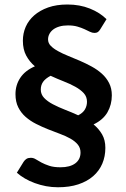

<svg xmlns="http://www.w3.org/2000/svg" viewBox="-20 -750 545 831"><path d="M413.5 -622.5Q408.5 -614.5 403 -611Q397.5 -607.5 389 -607.5Q379.5 -607.5 369.2 -612.5Q359 -617.5 345.5 -623.8Q332 -630 314.8 -635Q297.5 -640 274 -640Q253 -640 237 -635.2Q221 -630.5 210.2 -622.2Q199.5 -614 193.8 -603Q188 -592 188 -579.5Q188 -563.5 199.8 -551.5Q211.5 -539.5 231 -528.8Q250.5 -518 275.2 -508Q300 -498 326 -486.8Q352 -475.5 376.8 -462Q401.5 -448.5 421 -431Q440.5 -413.5 452.2 -390.5Q464 -367.5 464 -337.5Q464 -297 445.2 -264.2Q426.5 -231.5 385 -211.5Q407.5 -193 421.8 -168.5Q436 -144 436 -110Q436 -73 422.8 -41.8Q409.5 -10.5 383.5 12.2Q357.5 35 319.2 47.8Q281 60.5 231 60.5Q204.5 60.5 179.2 55.8Q154 51 130.8 42.5Q107.5 34 87.8 22.5Q68 11 53 -2.5L82 -49.5Q87.5 -58 94.8 -62.5Q102 -67 113.5 -67Q125 -67 135.2 -60.5Q145.5 -54 159.5 -46.5Q173.5 -39 193 -32.5Q212.5 -26 242 -26Q283 -26 305.8 -43Q328.5 -60 328.5 -90Q328.5 -110 316.5 -124.5Q304.5 -139 284.5 -150.2Q264.5 -161.5 239.2 -170.8Q214 -180 187.8 -190.5Q161.5 -201 136.2 -213.8Q111 -226.5 91 -244Q71 -261.5 59 -285.5Q47 -309.5 47 -342.5Q47 -382 67.8 -413.2Q88.5 -444.5 131 -463Q108 -482.5 93.5 -509.2Q79 -536 79 -574Q79 -605.5 91.2 -633.8Q103.5 -662 128 -683.5Q152.5 -705 188.5 -717.8Q224.5 -730.5 272 -730.5Q325 -730.5 368.8 -713Q412.5 -695.5 441 -667ZM156.5 -362.5Q156.5 -341.5 171 -326.2Q185.5 -311 208.8 -298.8Q232 -286.5 261 -275.2Q290 -264 318.5 -251Q338.5 -261 347.5 -276.2Q356.5 -291.5 356.5 -309.5Q356.5 -331.5 342.5 -346.8Q328.5 -362 306 -374.5Q283.5 -387 255.2 -398Q227 -409 199 -422Q176.5 -410 166.5 -395.8Q156.5 -381.5 156.5 -362.5Z"/></svg>

Font: LatoHex
Style: Bold
Weight: 700
Designer: Lukasz Dziedzic
Foundry: tyPoland Lukasz Dziedzic
Version: Version 1.104; Western+Polish opensource